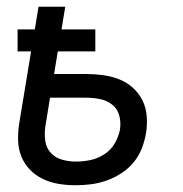

<svg xmlns="http://www.w3.org/2000/svg" viewBox="-20 -540 540 568"><path d="M204 8Q178 8 153.5 4Q129 0 107 -10.5Q85 -21 68.5 -38Q52 -55 43 -77.5Q34 -100 33.5 -125.5Q33 -151 37 -176L72 -388H32V-453H83L94 -520H173L162 -453H262V-388H151L140 -321H236Q261 -321 286 -317.5Q311 -314 333.5 -305Q356 -296 373.5 -280Q391 -264 401.5 -243Q412 -222 414 -196.5Q416 -171 412 -146Q408 -123 399.5 -101Q391 -79 375.5 -60Q360 -41 339 -27.5Q318 -14 295.5 -6Q273 2 250 5Q227 8 204 8ZM205 -62Q226 -62 247.5 -66.5Q269 -71 288.5 -83.5Q308 -96 319.5 -116Q331 -136 335 -157Q338 -178 333 -197.5Q328 -217 313 -229.5Q298 -242 277.5 -246.5Q257 -251 235 -251H128L114 -165Q111 -144 114 -123Q117 -102 130.5 -87.5Q144 -73 164 -67.5Q184 -62 205 -62Z"/></svg>

Font: Iosevka SS18
Style: Italic
Weight: 400
Italic angle: -9°
Monospace: yes
Designer: Belleve Invis
Foundry: Belleve Invis
Version: Version 25.1.1; ttfautohint (v1.8.4)